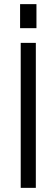

<svg xmlns="http://www.w3.org/2000/svg" viewBox="-20 -907 272 927"><path d="M153 -700V0H80V-700ZM156 -887V-771H77V-887Z"/></svg>

Font: Pathway Extreme SemiCondensed Light
Style: Regular
Weight: 300
Width: 4
Version: Version 1.001;gftools[0.9.26]